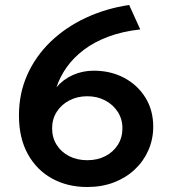

<svg xmlns="http://www.w3.org/2000/svg" viewBox="-20 -735 683 770"><path d="M330 15Q250.5 15 188.5 -19.2Q126.5 -53.5 91.2 -117.8Q56 -182 56 -272Q56 -360.5 89.5 -435.2Q123 -510 183 -567.8Q243 -625.5 323.5 -663.2Q404 -701 498 -715L542.5 -617Q470.5 -609 414 -587.8Q357.5 -566.5 316.2 -535.2Q275 -504 247.8 -465.8Q220.5 -427.5 206.5 -385Q232.5 -416 271.5 -433.8Q310.5 -451.5 356 -451.5Q424 -451.5 478 -422.8Q532 -394 563.2 -343.5Q594.5 -293 594.5 -227Q594.5 -176.5 575 -132.2Q555.5 -88 520.2 -55Q485 -22 436.8 -3.5Q388.5 15 330 15ZM330 -92.5Q371 -92.5 402.8 -109Q434.5 -125.5 452.8 -154.5Q471 -183.5 471 -220.5Q471 -257.5 452.2 -286.5Q433.5 -315.5 401.8 -332.2Q370 -349 330 -349Q290 -349 258 -332.2Q226 -315.5 207.5 -286.5Q189 -257.5 189 -220.5Q189 -183.5 207 -154.5Q225 -125.5 257 -109Q289 -92.5 330 -92.5Z"/></svg>

Font: Geologica EX Med
Style: Regular
Weight: 500
Designer: Sindre Bremnes, Frode Helland
Foundry: Monokrom Skriftforlag AS
Version: Version 1.010;gftools[0.9.28]